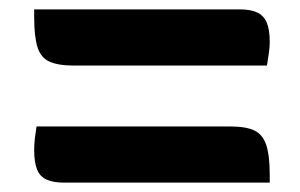

<svg xmlns="http://www.w3.org/2000/svg" viewBox="-20 -505 640 410"><path d="M53 -485H491Q515 -485 529 -478.5Q543 -472 549.5 -457Q556 -442 556 -415Q556 -404 554 -390.5Q552 -377 550 -365H138Q104 -365 85.5 -373.5Q67 -382 60 -404.5Q53 -427 53 -469Q53 -473 53 -477.5Q53 -482 53 -485ZM58 -235H470Q505 -235 523 -226.5Q541 -218 548.5 -195.5Q556 -173 556 -131Q556 -127 556 -123Q556 -119 556 -115H117Q94 -115 79.5 -121.5Q65 -128 59 -143.5Q53 -159 53 -185Q53 -197 54.5 -210Q56 -223 58 -235Z"/></svg>

Font: Recursive Monospace Casual SemiBold
Style: Regular
Weight: 600
Version: Version 1.047